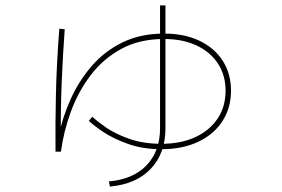

<svg xmlns="http://www.w3.org/2000/svg" viewBox="-20 -645 1040 709"><path d="M205 -85H185Q184 -186 186.5 -297.5Q189 -409 199 -539L219 -537Q212 -441 208 -345Q204 -249 204 -139L196 -140Q210 -210 240.5 -278Q271 -346 318.5 -401Q366 -456 432.5 -488.5Q499 -521 586 -521Q661 -521 716.5 -494.5Q772 -468 802.5 -420.5Q833 -373 833 -310Q833 -246 801 -197Q769 -148 711 -121Q653 -94 576 -94Q508 -94 453 -113.5Q398 -133 361 -158Q324 -183 308 -199L321 -214Q336 -199 370.5 -175Q405 -151 457 -132.5Q509 -114 576 -114Q648 -114 701 -138.5Q754 -163 783.5 -207Q813 -251 813 -310Q813 -367 785 -410Q757 -453 706 -477Q655 -501 586 -501Q495 -501 428 -464.5Q361 -428 315 -367.5Q269 -307 242 -233.5Q215 -160 205 -85ZM386 44 382 25Q472 17 521.5 -35Q571 -87 571 -172V-625H591V-172Q591 -79 537 -22Q483 35 386 44Z"/></svg>

Font: Murecho Thin
Style: Regular
Weight: 100
Designer: Neil Summerour
Foundry: Positype
Version: Version 1.010